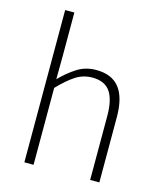

<svg xmlns="http://www.w3.org/2000/svg" viewBox="-117 -880 817 967"><g transform="rotate(15 291.0 -397.0)"><path d="M102 0V-794H150V-564L149 -446Q190 -488 233.5 -515.5Q277 -543 332 -543Q414 -543 453.5 -492.5Q493 -442 493 -340V0H445V-334Q445 -418 416.5 -459.5Q388 -501 323 -501Q276 -501 237 -476Q198 -451 150 -401V0Z"/></g></svg>

Font: Noto Sans TC Thin ExtraLight
Style: Regular
Weight: 250
Version: Version 2.004-H2;hotconv 1.0.118;makeotfexe 2.5.65603